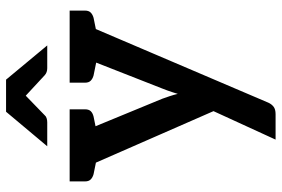

<svg xmlns="http://www.w3.org/2000/svg" viewBox="-168 -593 930 634"><g transform="rotate(-90 297.0 -276.0)"><path d="M153 169 247 -36 39 -511H138Q152 -511 160 -504.5Q168 -498 171 -489L288 -205Q292 -194 296.5 -180.5Q301 -167 304 -154Q306 -161 309 -170Q312 -179 315.5 -189Q319 -199 322 -206L433 -489Q436 -499 445.5 -505Q455 -511 464 -511H555L275 145Q270 156 261.5 162.5Q253 169 237 169ZM124 -482V-511H198V-482ZM412 -482V-511H487V-482ZM115 -511 103 -419 39 -432Q28 -435 21.5 -441.5Q15 -448 15 -460V-511ZM253 -511V-460Q253 -448 247 -441.5Q241 -435 229 -432L165 -419L153 -511ZM441 -511 429 -419 365 -432Q354 -435 347.5 -441.5Q341 -448 341 -460V-511ZM579 -511V-460Q579 -448 572.5 -441.5Q566 -435 555 -432L491 -419L479 -511ZM131 -585 245 -721H351L464 -585H389Q375 -585 366 -593L298 -656L233 -593Q230 -589 223.5 -587Q217 -585 210 -585Z"/></g></svg>

Font: Aleo SemiBold
Style: Regular
Weight: 600
Designer: Alessio Laiso
Foundry: Alessio Laiso
Version: Version 2.001;gftools[0.9.29]